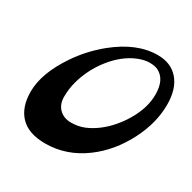

<svg xmlns="http://www.w3.org/2000/svg" viewBox="-151 -823 975 976"><g transform="rotate(30 336.0 -335.0)"><path d="M38.1 -189Q38.1 -298.3 126.5 -427.7Q181.6 -508.8 258.3 -571.3Q383.3 -672.9 505.9 -672.9Q584.5 -672.9 628.4 -621.3Q672.4 -569.8 672.4 -477.5Q672.4 -369.6 616.2 -260.3Q557.1 -145.5 462.4 -75.2Q356.9 2.9 233.4 2.9Q135.3 2.9 86.7 -47.6Q38.1 -98.1 38.1 -189ZM549.3 -336.9Q595.2 -416.5 595.2 -492.2Q595.2 -581.1 538.6 -609.4Q520 -618.7 489 -618.7Q458 -618.7 421.4 -603.5Q384.8 -588.4 351.8 -562Q318.8 -535.6 290.8 -500.2Q262.7 -464.8 242.2 -424.6Q221.7 -384.3 210 -340.8Q198.2 -297.4 198.2 -252Q198.2 -206.5 224.9 -180.7Q251.5 -154.8 293.5 -154.8Q335.4 -154.8 370.4 -169.2Q405.3 -183.6 438 -208.3Q470.7 -232.9 499.3 -266.1Q527.8 -299.3 549.3 -336.9Z"/></g></svg>

Font: Molle
Style: Regular
Weight: 400
Italic angle: -22°
Designer: Elena Albertoni
Foundry: Elena Albertoni
Version: Version 1.001; ttfautohint (v0.92) -l 12 -r 12 -G 200 -x 10 